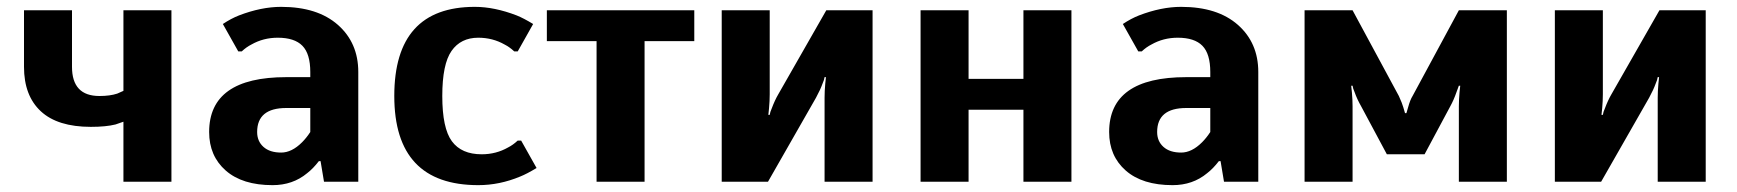

<svg xmlns="http://www.w3.org/2000/svg" viewBox="-20 -530 5065 560"><path d="M340 0V-175Q338 -174 317 -167Q289 -160 245 -160Q148 -160 99 -205.5Q50 -251 50 -335V-500H190V-335Q190 -250 270 -250Q301 -250 322 -257Q338 -264 340 -265V-500H480V0Z M775 10Q687 10 638.5 -32.5Q590 -75 590 -145Q590 -305 815 -305H885V-320Q885 -373 862 -396.5Q839 -420 790 -420Q748 -420 713 -400Q699 -393 685 -380H675L630 -460Q654 -476 677 -485Q742 -510 800 -510Q906 -510 965.5 -457.5Q1025 -405 1025 -320V0H925L915 -60H910Q893 -38 876 -25Q834 10 775 10ZM800 -85Q831 -85 861 -115Q874 -128 885 -145V-215H815Q730 -215 730 -145Q730 -118 748.5 -101.5Q767 -85 800 -85Z M1375 10Q1130 10 1130 -250Q1130 -510 1365 -510Q1422 -510 1487 -485Q1507 -477 1535 -460L1490 -380H1480Q1466 -393 1452 -400Q1417 -420 1375 -420Q1324 -420 1297 -381.5Q1270 -343 1270 -250Q1270 -156 1298 -118Q1326 -80 1385 -80Q1427 -80 1462 -100Q1476 -107 1490 -120H1500L1545 -40Q1517 -23 1497 -15Q1437 10 1375 10Z M1720 0V-410H1575V-500H2005V-410H1860V0Z M2085 0V-500H2225V-255Q2225 -236 2223 -214L2221 -195H2225Q2226 -203 2231 -214Q2240 -238 2250 -255L2390 -500H2525V0H2385V-245Q2385 -264 2387 -286L2389 -305H2385Q2384 -297 2379 -286Q2373 -269 2360 -245L2220 0Z M2665 0V-500H2805V-300H2965V-500H3105V0H2965V-210H2805V0Z M3400 10Q3312 10 3263.5 -32.5Q3215 -75 3215 -145Q3215 -305 3440 -305H3510V-320Q3510 -373 3487 -396.5Q3464 -420 3415 -420Q3373 -420 3338 -400Q3324 -393 3310 -380H3300L3255 -460Q3279 -476 3302 -485Q3367 -510 3425 -510Q3531 -510 3590.5 -457.5Q3650 -405 3650 -320V0H3550L3540 -60H3535Q3518 -38 3501 -25Q3459 10 3400 10ZM3425 -85Q3456 -85 3486 -115Q3499 -128 3510 -145V-215H3440Q3355 -215 3355 -145Q3355 -118 3373.5 -101.5Q3392 -85 3425 -85Z M3785 0V-500H3925L4060 -250Q4070 -228 4073 -217L4078 -200H4082L4087 -217Q4093 -239 4100 -250L4235 -500H4375V0H4235V-220Q4235 -239 4237 -261L4239 -280H4235L4228 -261Q4220 -238 4210 -220L4135 -80H4025L3950 -220Q3938 -241 3931 -261Q3926 -272 3925 -280H3921L3923 -261Q3925 -239 3925 -220V0Z M4515 0V-500H4655V-255Q4655 -236 4653 -214L4651 -195H4655Q4656 -203 4661 -214Q4670 -238 4680 -255L4820 -500H4955V0H4815V-245Q4815 -264 4817 -286L4819 -305H4815Q4814 -297 4809 -286Q4803 -269 4790 -245L4650 0Z"/></svg>

Font: Scada
Style: Bold
Weight: 700
Designer: Jovanny Lemonad
Foundry: Jovanny Lemonad
Version: Version 4.100;PS 004.100;hotconv 1.0.88;makeotf.lib2.5.64775